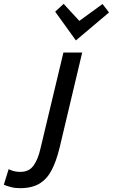

<svg xmlns="http://www.w3.org/2000/svg" viewBox="-174 -795 589 1002"><path d="M-69 187Q-95 187 -116.5 181.5Q-138 176 -154 169L-129 88Q-114 95 -100 98.5Q-86 102 -68 102Q-22 102 1.5 68.5Q25 35 37 -19L157 -521H255L137 -24Q120 46 95.5 93Q71 140 31.5 163.5Q-8 187 -69 187ZM222 -584 114 -734 158 -775 240 -686 361 -774 395 -730Z"/></svg>

Font: Ubuntu Sans Medium
Style: Italic
Weight: 500
Italic angle: -13.5°
Designer: Dalton Maag Ltd
Foundry: Dalton Maag Ltd
Version: Version 1.006